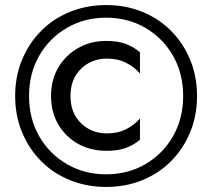

<svg xmlns="http://www.w3.org/2000/svg" viewBox="-20 -730 840 760"><path d="M40 -350Q40 -428 67.5 -494Q95 -560 143.5 -608.5Q192 -657 258 -683.5Q324 -710 400 -710Q477 -710 542.5 -683.5Q608 -657 656.5 -608.5Q705 -560 732.5 -494Q760 -428 760 -350Q760 -272 732.5 -206Q705 -140 656.5 -91.5Q608 -43 542.5 -16.5Q477 10 400 10Q324 10 258 -16.5Q192 -43 143.5 -91.5Q95 -140 67.5 -206Q40 -272 40 -350ZM95 -350Q95 -261 135 -191Q175 -121 244.5 -80.5Q314 -40 400 -40Q487 -40 556 -80.5Q625 -121 665 -191Q705 -261 705 -350Q705 -439 665 -509Q625 -579 556 -619.5Q487 -660 400 -660Q314 -660 244.5 -619.5Q175 -579 135 -509Q95 -439 95 -350ZM259 -350Q259 -283 300.5 -242.5Q342 -202 403 -202Q447 -202 480 -219Q513 -236 534 -261V-177Q508 -155 477 -144Q446 -133 401 -133Q339 -133 289.5 -160.5Q240 -188 211 -237Q182 -286 182 -350Q182 -414 211 -463Q240 -512 289.5 -540Q339 -568 401 -568Q446 -568 477 -556.5Q508 -545 534 -523V-439Q513 -464 480 -481Q447 -498 403 -498Q342 -498 300.5 -457.5Q259 -417 259 -350Z"/></svg>

Font: Jost* Medium
Style: Regular
Weight: 500
Version: Version 3.7